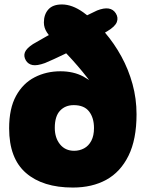

<svg xmlns="http://www.w3.org/2000/svg" viewBox="-20 -828 654 862"><path d="M307 14Q172 14 96.5 -51.5Q21 -117 21 -252Q21 -341 52 -397.5Q83 -454 135.5 -481Q188 -508 251 -508Q310 -508 354 -484.5Q398 -461 433 -419L411 -426Q375 -478 329 -531.5Q283 -585 232 -634Q205 -661 191 -682Q177 -703 177 -727Q177 -763 197 -785.5Q217 -808 258 -808Q304 -808 354 -772.5Q404 -737 451 -682Q493 -633 525 -574.5Q557 -516 575 -450.5Q593 -385 593 -315Q593 -202 557 -129Q521 -56 457.5 -21Q394 14 307 14ZM313 -151Q337 -151 357.5 -162Q378 -173 390 -196Q402 -219 402 -253Q402 -299 380 -327.5Q358 -356 311 -356Q273 -356 249.5 -331Q226 -306 226 -254Q226 -209 249.5 -180Q273 -151 313 -151ZM128 -630Q153 -645 190 -665.5Q227 -686 269 -708Q311 -730 349.5 -749Q388 -768 416 -781Q477 -805 500 -768Q512 -749 504.5 -729Q497 -709 462 -688Q422 -663 370.5 -636Q319 -609 268.5 -584.5Q218 -560 182 -545Q146 -532 126 -536Q106 -540 96 -557Q85 -576 92 -593.5Q99 -611 128 -630Z"/></svg>

Font: DynaPuff SemiBold
Style: Regular
Weight: 600
Designer: Toshi Omagari, Jennifer Daniel
Foundry: Google Fonts
Version: Version 2.000